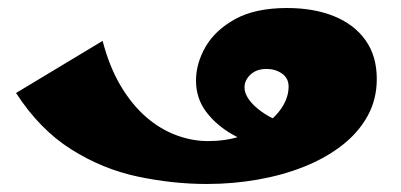

<svg xmlns="http://www.w3.org/2000/svg" viewBox="-20 -452 1000 479"><path d="M496 7Q411 7 323.5 -11.5Q236 -30 157.5 -79.5Q79 -129 20 -220L236 -350Q253 -285 281 -238Q309 -191 344 -160.5Q379 -130 419 -115Q459 -100 499 -100Q542 -100 578.5 -111.5Q615 -123 642.5 -142.5Q670 -162 685 -186.5Q700 -211 700 -236Q700 -257 683.5 -268.5Q667 -280 645 -280Q620 -280 605 -266Q590 -252 590 -234Q590 -209 621.5 -182Q653 -155 714 -135L649 -78Q601 -93 560 -116.5Q519 -140 494 -173.5Q469 -207 469 -251Q469 -294 493 -335.5Q517 -377 567 -404.5Q617 -432 696 -432Q763 -432 813.5 -411.5Q864 -391 892 -351.5Q920 -312 920 -255Q920 -204 897 -162.5Q874 -121 833.5 -89.5Q793 -58 739.5 -36.5Q686 -15 623.5 -4Q561 7 496 7Z"/></svg>

Font: Marhey Light
Style: Regular
Weight: 300
Designer: Nur Syamsi & Bustanul Arifin
Foundry: Namelatype
Version: Version 1.000